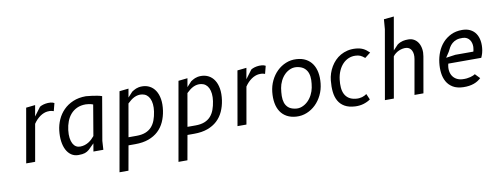

<svg xmlns="http://www.w3.org/2000/svg" viewBox="-79 -1242 4959 1924"><g transform="rotate(-10 2401.0 -280.0)"><path d="M400 -475Q382 -473.5 362.8 -466Q343.5 -458.5 325 -445.8Q306.5 -433 289.2 -415.2Q272 -397.5 257 -375L191 0H100L196.5 -550L289.5 -560L269.5 -447.5L335 -535Q350 -544.5 371.5 -550.8Q393 -557 418.5 -558.5Q435 -559.5 447.2 -557.8Q459.5 -556 467.5 -553.5Q476.5 -550.5 483.5 -546.5L463 -467.5Q456 -470 441.5 -473.8Q427 -477.5 400 -475Z M863.5 -465Q854.5 -469 841.8 -472Q829 -475 817.5 -476.5Q804 -478.5 789.5 -479Q738.5 -479 700.5 -461.5Q662.5 -444 636 -413.5Q609.5 -383 594 -342.5Q578.5 -302 573 -256Q567.5 -210 572.2 -175.8Q577 -141.5 589.2 -118.2Q601.5 -95 620.2 -83.5Q639 -72 661.5 -72Q687.5 -72 709.5 -79Q731.5 -86 749.8 -97.5Q768 -109 783.2 -123.5Q798.5 -138 810.5 -153ZM784 0 798 -81 740.5 -24.5Q730 -16 719.8 -9.8Q709.5 -3.5 697.2 0.5Q685 4.5 669 6.5Q653 8.5 631 8.5Q590 8.5 559.2 -12.2Q528.5 -33 509.2 -70Q490 -107 483.2 -157.5Q476.5 -208 483.5 -268Q490 -323.5 513.2 -376Q536.5 -428.5 576.5 -469.2Q616.5 -510 673.8 -534.5Q731 -559 806 -559Q836.5 -556.5 866 -552.5Q891.5 -549 918.8 -544Q946 -539 966.5 -531.5L890.5 -90L885 0Z M1237 -80Q1291 -80 1328.5 -94.8Q1366 -109.5 1391 -137Q1416 -164.5 1430.2 -203Q1444.5 -241.5 1451.5 -289Q1457.5 -330 1454 -363.5Q1450.5 -397 1439 -421.2Q1427.5 -445.5 1408.8 -460Q1390 -474.5 1365 -478.5Q1342.5 -482 1322.2 -478.5Q1302 -475 1283.5 -466Q1265 -457 1247.8 -443.5Q1230.5 -430 1213.5 -413.5L1155 -80ZM1096.5 250H1005.5L1146.5 -550L1239.5 -560L1224 -472L1271.5 -523.5Q1281.5 -530 1292 -536.2Q1302.5 -542.5 1314.8 -547.5Q1327 -552.5 1342.2 -555.5Q1357.5 -558.5 1377 -558.5Q1419 -558.5 1453.8 -540Q1488.5 -521.5 1511.2 -486.2Q1534 -451 1542.5 -399.8Q1551 -348.5 1541.5 -282.5Q1532.5 -221.5 1509 -169.8Q1485.5 -118 1445 -80.2Q1404.5 -42.5 1346.2 -21.2Q1288 0 1209.5 0H1141Z M1837 -80Q1891 -80 1928.5 -94.8Q1966 -109.5 1991 -137Q2016 -164.5 2030.2 -203Q2044.5 -241.5 2051.5 -289Q2057.5 -330 2054 -363.5Q2050.5 -397 2039 -421.2Q2027.5 -445.5 2008.8 -460Q1990 -474.5 1965 -478.5Q1942.5 -482 1922.2 -478.5Q1902 -475 1883.5 -466Q1865 -457 1847.8 -443.5Q1830.5 -430 1813.5 -413.5L1755 -80ZM1696.5 250H1605.5L1746.5 -550L1839.5 -560L1824 -472L1871.5 -523.5Q1881.5 -530 1892 -536.2Q1902.5 -542.5 1914.8 -547.5Q1927 -552.5 1942.2 -555.5Q1957.5 -558.5 1977 -558.5Q2019 -558.5 2053.8 -540Q2088.5 -521.5 2111.2 -486.2Q2134 -451 2142.5 -399.8Q2151 -348.5 2141.5 -282.5Q2132.5 -221.5 2109 -169.8Q2085.5 -118 2045 -80.2Q2004.5 -42.5 1946.2 -21.2Q1888 0 1809.5 0H1741Z M2550 -475Q2532 -473.5 2512.8 -466Q2493.5 -458.5 2475 -445.8Q2456.5 -433 2439.2 -415.2Q2422 -397.5 2407 -375L2341 0H2250L2346.5 -550L2439.5 -560L2419.5 -447.5L2485 -535Q2500 -544.5 2521.5 -550.8Q2543 -557 2568.5 -558.5Q2585 -559.5 2597.2 -557.8Q2609.5 -556 2617.5 -553.5Q2626.5 -550.5 2633.5 -546.5L2613 -467.5Q2606 -470 2591.5 -473.8Q2577 -477.5 2550 -475Z M2848 8.5Q2793 5 2753 -17Q2713 -39 2688.5 -76.2Q2664 -113.5 2655 -164.2Q2646 -215 2652.5 -276.5Q2659 -337.5 2684.5 -390.5Q2710 -443.5 2749.5 -482Q2789 -520.5 2839.8 -541.2Q2890.5 -562 2947.5 -558.5Q3002.5 -555.5 3042.5 -533.8Q3082.5 -512 3107.2 -475.2Q3132 -438.5 3141.5 -388Q3151 -337.5 3144.5 -276.5Q3138 -214 3112 -160.5Q3086 -107 3046.2 -68.2Q3006.5 -29.5 2955.5 -8.8Q2904.5 12 2848 8.5ZM3049.5 -250Q3057 -290 3058 -327.5Q3059 -365 3048.8 -395.5Q3038.5 -426 3015 -447.5Q2991.5 -469 2950 -477.5Q2910 -485.5 2875.2 -472.5Q2840.5 -459.5 2814 -433.5Q2787.5 -407.5 2770 -372Q2752.5 -336.5 2746.5 -299.5Q2740 -258 2739.2 -220.2Q2738.5 -182.5 2748.2 -152.2Q2758 -122 2781 -101.2Q2804 -80.5 2845.5 -73Q2884.5 -65.5 2918.8 -78.8Q2953 -92 2979.8 -117.8Q3006.5 -143.5 3024.5 -178.5Q3042.5 -213.5 3049.5 -250Z M3629.5 -450.5Q3616.5 -461.5 3605.2 -469Q3594 -476.5 3583.2 -481Q3572.5 -485.5 3560.8 -487.5Q3549 -489.5 3535 -490Q3498 -491.5 3465 -477.5Q3432 -463.5 3406 -436Q3380 -408.5 3362.8 -369.5Q3345.5 -330.5 3339.5 -282Q3334 -238 3337.2 -200Q3340.5 -162 3355 -133.5Q3369.5 -105 3396.5 -87Q3423.5 -69 3465.5 -64.5Q3484.5 -62.5 3500.5 -64Q3516.5 -65.5 3530.2 -69.5Q3544 -73.5 3555.5 -79.5Q3567 -85.5 3577 -92.5L3602.5 -33.5Q3574 -12.5 3533.2 0Q3492.5 12.5 3445.5 10Q3382 6.5 3341 -17Q3300 -40.5 3277.8 -80Q3255.5 -119.5 3249.8 -172.5Q3244 -225.5 3250.5 -288.5Q3254 -324.5 3265.5 -359.2Q3277 -394 3295.5 -425.2Q3314 -456.5 3339.2 -482.5Q3364.5 -508.5 3396.5 -526.8Q3428.5 -545 3466.5 -554Q3504.5 -563 3548.5 -560Q3571.5 -558.5 3590 -554Q3608.5 -549.5 3624.8 -541.8Q3641 -534 3656 -522.5Q3671 -511 3687 -495.5Z M3841 0H3750L3873 -700L3881 -800L3983.5 -810L3924.5 -475L3973.5 -527Q3988.5 -537.5 4002.8 -543.8Q4017 -550 4030.5 -553.2Q4044 -556.5 4057.5 -557.5Q4071 -558.5 4085 -558.5Q4119.5 -558.5 4145.2 -543Q4171 -527.5 4186.8 -501Q4202.5 -474.5 4207.8 -439.2Q4213 -404 4206 -365L4142 0H4051L4113.5 -354.5Q4118 -380.5 4115.8 -402.5Q4113.5 -424.5 4105.2 -440.8Q4097 -457 4083.5 -466.8Q4070 -476.5 4052 -478.5Q4034 -480.5 4014.5 -477Q3995 -473.5 3976.5 -465.5Q3958 -457.5 3941.8 -445Q3925.5 -432.5 3914 -416.5Z M4728.5 -51.5Q4713.5 -37.5 4695.5 -26Q4677.5 -14.5 4655 -6.5Q4632.5 1.5 4605.5 5.5Q4578.5 9.5 4546 8.5Q4483 6.5 4442.2 -18Q4401.5 -42.5 4379.5 -81.8Q4357.5 -121 4351.5 -171Q4345.5 -221 4352 -275Q4358.5 -330 4379.2 -381.2Q4400 -432.5 4435.2 -471.8Q4470.5 -511 4519.8 -534.8Q4569 -558.5 4633 -558.5Q4680 -558.5 4714.8 -541.2Q4749.5 -524 4770.5 -492.8Q4791.5 -461.5 4798.5 -418.2Q4805.5 -375 4797.5 -323Q4795 -307.5 4791.2 -294.5Q4787.5 -281.5 4783.5 -271.5Q4779 -260 4774.5 -250H4439Q4429 -210.5 4433.5 -178.2Q4438 -146 4453.8 -123Q4469.5 -100 4494.2 -86.8Q4519 -73.5 4550 -71.5Q4575 -70 4596 -72.2Q4617 -74.5 4633.8 -79Q4650.5 -83.5 4662.8 -89Q4675 -94.5 4682.5 -99.5ZM4707 -325Q4708 -326.5 4709.5 -333Q4711 -339.5 4712.2 -347.8Q4713.5 -356 4714.2 -363.8Q4715 -371.5 4715 -376Q4715 -394 4710.2 -411.8Q4705.5 -429.5 4695 -444.2Q4684.5 -459 4667.5 -468.5Q4650.5 -478 4626.5 -479Q4588.5 -480.5 4562.2 -471.5Q4536 -462.5 4517.5 -446.2Q4499 -430 4486.5 -409Q4474 -388 4464 -366L4428 -311.5L4524.5 -325Z"/></g></svg>

Font: B612
Style: Italic
Weight: 400
Italic angle: -10°
Designer: Nicolas Chauveau, Thomas Paillot, Jonathan Favre-Lamarine, Jean-Luc Vinot
Foundry: AIRBUS
Version: Version 1.008